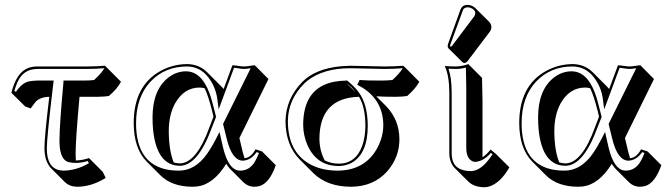

<svg xmlns="http://www.w3.org/2000/svg" viewBox="-20 -703 2748 791"><path d="M307.6 -304.2Q291.5 -128.4 291.5 -69.3Q291.5 -53.2 292.5 -42H293.5Q318.8 -42.5 346.7 -51.8L403.3 4.9L415.5 29.8Q357.4 66.4 296.4 66.4Q266.1 65.4 247.1 46.9L190.4 -9.8Q163.6 -38.1 163.1 -91.8Q163.1 -139.6 183.1 -304.2Q144.5 -303.2 126 -282.7Q118.7 -273.9 106.4 -256.3L83.5 -264.6L26.9 -320.8Q48.3 -406.7 98.6 -423.8Q115.2 -429.2 133.8 -429.2H334.5Q373.5 -429.2 412.1 -432.1L421.9 -422.9L478.5 -366.2Q462.9 -336.9 428.7 -307.6Q412.6 -304.7 381.8 -304.2ZM241.2 -361.8 241.7 -371.1H325.2Q354 -371.1 367.7 -373.5Q396.5 -399.4 410.2 -421.9Q370.6 -418.9 334.5 -418.9H133.8Q76.7 -418.9 52.2 -365.2Q44.9 -349.1 39.1 -327.6L45.9 -325.2Q70.3 -360.4 97.2 -367.2Q112.3 -370.6 133.8 -371.1H201.2L199.7 -359.9Q172.9 -136.2 172.9 -91.8Q172.9 -13.7 224.1 -2Q232.4 -0.5 240.2 0Q295.9 -0.5 346.2 -30.8L341.8 -39.6Q315.9 -32.2 293.5 -31.7Q280.3 -31.7 266.6 -34.2Q227.5 -40.5 225.1 -114.3Q225.1 -120.6 225.1 -126Q225.1 -187 241.2 -361.8Z M966.3 -134.3 980 -76.7Q983.4 -63 987.3 -51.3Q1010.7 -53.2 1027.8 -79.6Q1030.3 -84 1032.7 -87.9L1059.6 -79.1L1116.2 -22.5Q1090.3 51.3 1049.3 63.5Q1037.6 66.4 1025.4 66.4Q1002 65.4 984.4 49.3L927.7 -7.3Q918.9 -16.6 912.1 -28.3Q858.9 57.6 791 65.4Q781.7 66.4 772.9 66.4Q687.5 65.9 640.6 19L584 -37.6Q531.2 -91.8 530.8 -195.8Q530.8 -350.1 642.1 -411.1Q692.9 -438.5 750.5 -439Q800.3 -438.5 834 -404.8L890.6 -348.1Q896.5 -342.3 901.4 -336.4L937.5 -434.1Q944.8 -434.1 961.4 -431.6Q978 -429.2 985.4 -429.2Q993.2 -429.2 1009.3 -431.6Q1023.9 -434.1 1029.8 -434.1L1085.9 -377.4ZM859.4 -222.2 854.5 -243.2Q838.9 -306.6 823.2 -339.4Q812.5 -342.3 802.2 -342.3Q738.8 -342.3 701.7 -277.8Q675.3 -230 675.3 -162.6Q675.8 -81.5 695.8 -33.7Q708.5 -30.3 721.7 -29.8Q790 -31.7 843.8 -181.2ZM870.1 -221.2 853 -177.7Q795.9 -21.5 721.7 -20Q626.5 -20 610.8 -167Q608.4 -191.9 608.4 -219.2Q608.4 -332 673.3 -383.3Q706.1 -408.7 745.6 -409.2Q808.6 -409.2 841.8 -322.3Q853 -292 864.3 -245.1ZM898.9 -192.4 1012.7 -421.9Q994.1 -418.9 985.4 -418.9Q976.6 -418.9 959 -421.9Q948.7 -423.3 944.3 -423.8L880.9 -252.4L875.5 -293Q869.1 -344.7 837.9 -384.8Q803.7 -428.7 750.5 -429.2Q659.2 -429.2 600.1 -366.7Q541 -303.7 540.5 -195.8Q540.5 -24.9 676.3 -2.9Q695.8 0 716.8 0Q784.2 0 833 -69.3Q852.1 -96.2 871.6 -134.3L884.3 -159.2L899.4 -93.3Q921.9 -1 968.8 0Q1009.8 0 1031.7 -40Q1039.6 -54.2 1046.9 -72.8L1037.1 -76.2Q1013.2 -42 979.5 -41Q935.5 -43 914.1 -130.9Z M1657.7 -307.6Q1641.6 -304.7 1610.8 -304.2Q1558.1 -304.2 1530.3 -306.2L1570.3 -266.1Q1625 -210 1625.5 -129.4Q1625.5 -55.2 1575.7 2.4Q1519 65.9 1425.8 66.4Q1327.1 65.9 1270.5 9.8L1213.9 -46.9Q1156.7 -105.5 1156.2 -204.1Q1157.7 -296.4 1226.1 -366.2Q1280.3 -420.4 1385.7 -430.2Q1404.3 -431.6 1422.4 -432.1Q1445.8 -432.1 1492.9 -430.7Q1540 -429.2 1564 -429.2Q1603 -429.2 1641.1 -432.1L1651.4 -422.9L1707.5 -366.2Q1691.9 -337.4 1657.7 -307.6ZM1376 -28.8Q1446.3 -28.8 1473.1 -104.5Q1484.9 -139.6 1485.4 -185.1Q1484.9 -262.7 1459 -304.2Q1296.9 -299.8 1295.9 -131.3Q1296.4 -82.5 1317.9 -42Q1344.2 -28.8 1376 -28.8ZM1446.8 -321.3Q1438 -332.5 1429.2 -341.8Q1418.9 -351.6 1407.2 -360.8ZM1376 -19Q1284.2 -19 1246.1 -106.4Q1229.5 -145.5 1229 -188Q1229 -341.3 1356.9 -366.2Q1380.9 -370.6 1407.2 -371.1H1410.6L1413.1 -368.7Q1439.9 -346.7 1457 -324.2Q1494.6 -273.9 1495.1 -185.1Q1495.1 -69.8 1428.7 -32.2Q1404.3 -19.5 1376 -19ZM1596.7 -373.5Q1625.5 -399.4 1639.2 -421.9Q1599.6 -418.9 1564 -418.9Q1540 -418.9 1492.7 -420.4Q1445.8 -421.9 1422.4 -421.9Q1310.5 -421.9 1244.1 -368.7Q1237.8 -363.3 1233.4 -358.9Q1167.5 -293 1166 -206.1Q1166 -204.6 1166 -204.1Q1166 -78.1 1256.3 -26.9Q1304.2 -0.5 1369.1 0Q1484.4 0 1535.2 -94.7Q1558.6 -139.6 1559.1 -186Q1559.1 -281.7 1482.9 -335.4Q1471.7 -343.3 1460.4 -349.1L1452.1 -353.5L1461.4 -374L1468.8 -373Q1485.8 -371.1 1554.2 -371.1Q1583.5 -371.6 1596.7 -373.5Z M1906.2 -683.1Q1925.3 -682.1 1938.5 -669.4L1995.1 -613.3Q2004.4 -603 2004.4 -591.3Q2003.9 -581.1 1998.5 -573.2L1906.7 -451.7Q1900.4 -444.3 1894.5 -443.4Q1888.2 -443.8 1884.3 -447.8L1827.6 -503.9Q1824.2 -508.3 1824.2 -513.2Q1824.7 -517.6 1826.2 -522.9L1877.9 -666Q1885.7 -682.6 1906.2 -683.1ZM1831.1 -321.8Q1830.6 -391.6 1813 -429.2L1814.9 -431.2Q1827.1 -429.2 1858.9 -429.2Q1884.3 -429.7 1909.2 -439L1965.8 -382.3Q1965.8 -381.3 1967.8 -286.6V-55.2Q1984.4 -65.9 2001 -86.9L2022 -69.8L2078.6 -13.7Q2042 50.8 1995.1 65.4Q1984.9 68.4 1975.6 68.4Q1933.1 67.9 1909.7 45.4L1853 -11.2Q1831.5 -34.2 1831.1 -70.8ZM1840.8 -321.8V-70.8Q1840.8 -6.3 1904.3 1Q1912.1 2 1918.9 2Q1961.9 2 2003.9 -59.6Q2006.8 -64 2009.3 -67.9L2002.4 -72.8Q1969.7 -36.1 1934.1 -36.1Q1902.3 -43.9 1900.9 -90.8V-342.8Q1900.9 -368.7 1899.4 -424.8Q1878.9 -418.9 1858.9 -418.9Q1845.2 -418.9 1827.6 -419.9Q1840.8 -382.8 1840.8 -321.8ZM1906.2 -672.9Q1892.1 -671.9 1887.7 -662.6L1835.4 -519.5Q1834.5 -516.1 1834 -513.2Q1835.9 -511.2 1837.4 -510.3Q1839.8 -512.2 1842.3 -514.2L1934.1 -636.2Q1937.5 -641.1 1938 -647.9Q1938 -663.6 1918 -670.9Q1912.1 -672.9 1906.2 -672.9Z M2554.7 -134.3 2568.4 -76.7Q2571.8 -63 2575.7 -51.3Q2599.1 -53.2 2616.2 -79.6Q2618.7 -84 2621.1 -87.9L2647.9 -79.1L2704.6 -22.5Q2678.7 51.3 2637.7 63.5Q2626 66.4 2613.8 66.4Q2590.3 65.4 2572.8 49.3L2516.1 -7.3Q2507.3 -16.6 2500.5 -28.3Q2447.3 57.6 2379.4 65.4Q2370.1 66.4 2361.3 66.4Q2275.9 65.9 2229 19L2172.4 -37.6Q2119.6 -91.8 2119.1 -195.8Q2119.1 -350.1 2230.5 -411.1Q2281.2 -438.5 2338.9 -439Q2388.7 -438.5 2422.4 -404.8L2479 -348.1Q2484.9 -342.3 2489.7 -336.4L2525.9 -434.1Q2533.2 -434.1 2549.8 -431.6Q2566.4 -429.2 2573.7 -429.2Q2581.5 -429.2 2597.7 -431.6Q2612.3 -434.1 2618.2 -434.1L2674.3 -377.4ZM2447.8 -222.2 2442.9 -243.2Q2427.2 -306.6 2411.6 -339.4Q2400.9 -342.3 2390.6 -342.3Q2327.1 -342.3 2290 -277.8Q2263.7 -230 2263.7 -162.6Q2264.2 -81.5 2284.2 -33.7Q2296.9 -30.3 2310.1 -29.8Q2378.4 -31.7 2432.1 -181.2ZM2458.5 -221.2 2441.4 -177.7Q2384.3 -21.5 2310.1 -20Q2214.8 -20 2199.2 -167Q2196.8 -191.9 2196.8 -219.2Q2196.8 -332 2261.7 -383.3Q2294.4 -408.7 2334 -409.2Q2397 -409.2 2430.2 -322.3Q2441.4 -292 2452.6 -245.1ZM2487.3 -192.4 2601.1 -421.9Q2582.5 -418.9 2573.7 -418.9Q2564.9 -418.9 2547.4 -421.9Q2537.1 -423.3 2532.7 -423.8L2469.2 -252.4L2463.9 -293Q2457.5 -344.7 2426.3 -384.8Q2392.1 -428.7 2338.9 -429.2Q2247.6 -429.2 2188.5 -366.7Q2129.4 -303.7 2128.9 -195.8Q2128.9 -24.9 2264.6 -2.9Q2284.2 0 2305.2 0Q2372.6 0 2421.4 -69.3Q2440.4 -96.2 2460 -134.3L2472.7 -159.2L2487.8 -93.3Q2510.3 -1 2557.1 0Q2598.1 0 2620.1 -40Q2627.9 -54.2 2635.3 -72.8L2625.5 -76.2Q2601.6 -42 2567.9 -41Q2523.9 -43 2502.4 -130.9Z"/></svg>

Font: Linux Biolinum Shadow O
Style: Regular
Weight: 400
Designer: Philipp H. Poll
Foundry: Philipp H. Poll
Version: Version 1.0.4